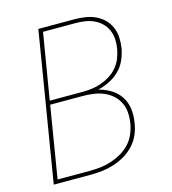

<svg xmlns="http://www.w3.org/2000/svg" viewBox="-109 -825 819 914"><g transform="rotate(-15 300.0 -367.5)"><path d="M43 0 164 -735H341Q368 -735 394.5 -731Q421 -727 444 -716.5Q467 -706 485 -688.5Q503 -671 513.5 -647.5Q524 -624 525.5 -597.5Q527 -571 523 -544Q518 -516 505.5 -487.5Q493 -459 471 -437.5Q449 -416 421.5 -402.5Q394 -389 365 -382Q397 -374 425 -357Q453 -340 470.5 -313.5Q488 -287 492.5 -253.5Q497 -220 491 -186Q487 -157 475.5 -129.5Q464 -102 443 -79Q422 -56 395.5 -40.5Q369 -25 341 -16Q313 -7 284.5 -3.5Q256 0 227 0ZM128 -391H289Q312 -391 335.5 -394Q359 -397 382 -405Q405 -413 426.5 -426.5Q448 -440 464 -459Q480 -478 489 -501Q498 -524 502 -547Q506 -570 504.5 -594Q503 -618 494 -638.5Q485 -659 469 -674.5Q453 -690 432.5 -699.5Q412 -709 388.5 -712.5Q365 -716 341 -716H182ZM67 -19H227Q253 -19 279.5 -22Q306 -25 332 -33.5Q358 -42 382.5 -56Q407 -70 426 -90.5Q445 -111 456 -137Q467 -163 471 -189Q475 -215 473 -241.5Q471 -268 459.5 -290.5Q448 -313 429 -329.5Q410 -346 386.5 -355.5Q363 -365 337 -368.5Q311 -372 284 -372H125Z"/></g></svg>

Font: Iosevka Curly ThExObl
Style: Regular
Weight: 100
Width: 7
Italic angle: -9°
Monospace: yes
Designer: Belleve Invis
Foundry: Belleve Invis
Version: Version 11.1.0; ttfautohint (v1.8.3)